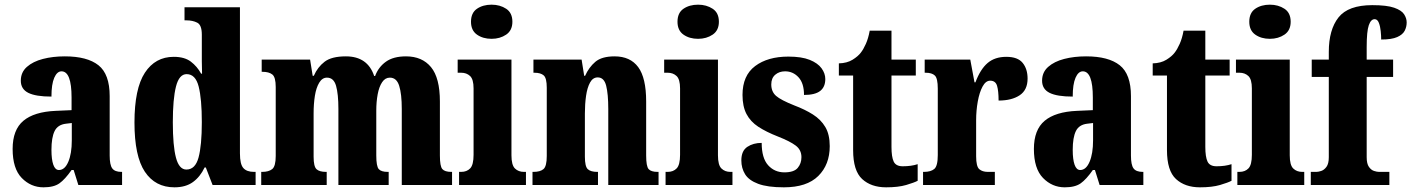

<svg xmlns="http://www.w3.org/2000/svg" viewBox="-20 -791 6035 821"><path d="M166 10Q112 10 73 -30Q34 -70 34 -154Q34 -236 80 -274.5Q126 -313 218 -317L286 -320V-374Q286 -486 243 -486Q224 -486 212 -458.5Q200 -431 200 -378Q133 -378 101 -394Q69 -410 69 -446Q69 -482 95 -505Q121 -528 163.5 -539Q206 -550 257 -550Q353 -550 401 -512Q449 -474 449 -380V-126Q449 -86 460 -71Q471 -56 499 -56H502V0H315L295 -64H286Q258 -24 234 -7Q210 10 166 10ZM232 -64Q257 -64 272 -99Q287 -134 287 -191V-265L262 -262Q227 -258 213.5 -230.5Q200 -203 200 -150Q200 -109 208 -86.5Q216 -64 232 -64Z M726 10Q644 10 599.5 -56.5Q555 -123 555 -267Q555 -412 599.5 -480Q644 -548 723 -548Q769 -548 796 -527.5Q823 -507 840 -476H844Q843 -499 843 -529Q843 -559 843 -588V-643Q843 -684 823.5 -694Q804 -704 777 -704H769V-760H1006V-135Q1006 -89 1020.5 -72.5Q1035 -56 1066 -56H1073V0H889L860 -75H855Q836 -35 805 -12.5Q774 10 726 10ZM777 -66Q815 -66 829 -117.5Q843 -169 843 -269Q843 -368 829.5 -421Q816 -474 778 -474Q746 -474 732.5 -421Q719 -368 719 -268Q719 -167 732.5 -116.5Q746 -66 777 -66Z M1097 0V-56H1101Q1129 -56 1144 -68Q1159 -80 1159 -124V-419Q1159 -461 1144.5 -472.5Q1130 -484 1102 -484H1099V-536H1306L1317 -467H1322Q1338 -504 1368 -527Q1398 -550 1459 -550Q1552 -550 1580 -466H1584Q1598 -504 1630 -527Q1662 -550 1716 -550Q1785 -550 1823 -504Q1861 -458 1861 -357V-126Q1861 -80 1871.5 -68Q1882 -56 1910 -56H1913V0H1698V-325Q1698 -389 1687 -424Q1676 -459 1647 -459Q1627 -459 1614 -439.5Q1601 -420 1595 -388Q1589 -356 1589 -318V-126Q1589 -80 1599.5 -68Q1610 -56 1638 -56H1642V0H1427V-325Q1427 -389 1417 -424Q1407 -459 1378 -459Q1358 -459 1345 -437.5Q1332 -416 1326.5 -381.5Q1321 -347 1321 -306V-121Q1321 -79 1333.5 -67.5Q1346 -56 1374 -56H1377V0Z M2082 -625Q2045 -625 2019.5 -643Q1994 -661 1994 -698Q1994 -736 2019.5 -753.5Q2045 -771 2082 -771Q2118 -771 2144.5 -753.5Q2171 -736 2171 -698Q2171 -661 2144.5 -643Q2118 -625 2082 -625ZM1943 0V-56H1952Q1976 -56 1990.5 -71Q2005 -86 2005 -129V-413Q2005 -452 1990 -466Q1975 -480 1952 -480H1937V-536H2167V-127Q2167 -85 2182 -70.5Q2197 -56 2220 -56H2229V0Z M2257 0V-56H2261Q2290 -56 2304 -68Q2318 -80 2318 -124V-416Q2318 -457 2305 -468.5Q2292 -480 2265 -480H2261V-536H2467L2478 -467H2482Q2498 -503 2525.5 -526.5Q2553 -550 2608 -550Q2675 -550 2709 -504Q2743 -458 2743 -357V-126Q2743 -80 2753.5 -68Q2764 -56 2792 -56H2796V0H2581V-325Q2581 -389 2572 -424.5Q2563 -460 2536 -460Q2515 -460 2503 -438Q2491 -416 2486 -381Q2481 -346 2481 -306V-121Q2481 -79 2493.5 -67.5Q2506 -56 2534 -56H2537V0Z M2965 -625Q2928 -625 2902.5 -643Q2877 -661 2877 -698Q2877 -736 2902.5 -753.5Q2928 -771 2965 -771Q3001 -771 3027.5 -753.5Q3054 -736 3054 -698Q3054 -661 3027.5 -643Q3001 -625 2965 -625ZM2826 0V-56H2835Q2859 -56 2873.5 -71Q2888 -86 2888 -129V-413Q2888 -452 2873 -466Q2858 -480 2835 -480H2820V-536H3050V-127Q3050 -85 3065 -70.5Q3080 -56 3103 -56H3112V0Z M3332 10Q3262 10 3222 -5Q3182 -20 3166 -46Q3150 -72 3150 -105Q3150 -146 3175.5 -163Q3201 -180 3237 -180Q3237 -115 3264.5 -84.5Q3292 -54 3334 -54Q3375 -54 3391 -73Q3407 -92 3407 -119Q3407 -150 3382.5 -168.5Q3358 -187 3307 -207Q3256 -227 3222.5 -249Q3189 -271 3172 -303.5Q3155 -336 3155 -385Q3155 -468 3209 -508.5Q3263 -549 3351 -549Q3408 -549 3442.5 -535Q3477 -521 3493 -499Q3509 -477 3509 -453Q3509 -419 3487 -402Q3465 -385 3418 -385Q3418 -435 3394.5 -460.5Q3371 -486 3337 -486Q3312 -486 3295 -471.5Q3278 -457 3278 -430Q3278 -399 3298.5 -381Q3319 -363 3377 -340Q3422 -323 3456 -301.5Q3490 -280 3509 -248Q3528 -216 3528 -166Q3528 -87 3479 -38.5Q3430 10 3332 10Z M3769 10Q3705 10 3666.5 -25.5Q3628 -61 3628 -149V-468H3567V-520Q3602 -521 3625.5 -535.5Q3649 -550 3661 -566Q3672 -580 3682.5 -603.5Q3693 -627 3699 -660H3792V-536H3896V-468H3792V-163Q3792 -120 3801.5 -100Q3811 -80 3840 -80Q3877 -80 3904 -89V-18Q3889 -10 3855 0Q3821 10 3769 10Z M3927 0V-56H3931Q3960 -56 3975 -68.5Q3990 -81 3990 -128V-412Q3990 -456 3977.5 -468Q3965 -480 3938 -480H3934V-536H4129L4147 -439H4151Q4172 -495 4203 -521.5Q4234 -548 4283 -548Q4332 -548 4353 -522Q4374 -496 4374 -455Q4374 -406 4340 -383.5Q4306 -361 4250 -361Q4250 -402 4243.5 -424Q4237 -446 4214 -446Q4195 -446 4181.5 -421Q4168 -396 4161 -357Q4154 -318 4154 -277V-123Q4154 -79 4167.5 -67.5Q4181 -56 4204 -56H4234V0Z M4533 10Q4479 10 4440 -30Q4401 -70 4401 -154Q4401 -236 4447 -274.5Q4493 -313 4585 -317L4653 -320V-374Q4653 -486 4610 -486Q4591 -486 4579 -458.5Q4567 -431 4567 -378Q4500 -378 4468 -394Q4436 -410 4436 -446Q4436 -482 4462 -505Q4488 -528 4530.5 -539Q4573 -550 4624 -550Q4720 -550 4768 -512Q4816 -474 4816 -380V-126Q4816 -86 4827 -71Q4838 -56 4866 -56H4869V0H4682L4662 -64H4653Q4625 -24 4601 -7Q4577 10 4533 10ZM4599 -64Q4624 -64 4639 -99Q4654 -134 4654 -191V-265L4629 -262Q4594 -258 4580.5 -230.5Q4567 -203 4567 -150Q4567 -109 4575 -86.5Q4583 -64 4599 -64Z M5111 10Q5047 10 5008.5 -25.5Q4970 -61 4970 -149V-468H4909V-520Q4944 -521 4967.5 -535.5Q4991 -550 5003 -566Q5014 -580 5024.5 -603.5Q5035 -627 5041 -660H5134V-536H5238V-468H5134V-163Q5134 -120 5143.5 -100Q5153 -80 5182 -80Q5219 -80 5246 -89V-18Q5231 -10 5197 0Q5163 10 5111 10Z M5410 -625Q5373 -625 5347.5 -643Q5322 -661 5322 -698Q5322 -736 5347.5 -753.5Q5373 -771 5410 -771Q5446 -771 5472.5 -753.5Q5499 -736 5499 -698Q5499 -661 5472.5 -643Q5446 -625 5410 -625ZM5271 0V-56H5280Q5304 -56 5318.5 -71Q5333 -86 5333 -129V-413Q5333 -452 5318 -466Q5303 -480 5280 -480H5265V-536H5495V-127Q5495 -85 5510 -70.5Q5525 -56 5548 -56H5557V0Z M5585 0V-56H5609Q5617 -56 5629.5 -60Q5642 -64 5652 -77.5Q5662 -91 5662 -119V-462H5589V-536H5662V-569Q5662 -664 5703.5 -716.5Q5745 -769 5848 -769Q5910 -769 5941.5 -758Q5973 -747 5984 -730Q5995 -713 5995 -695Q5995 -676 5986.5 -659.5Q5978 -643 5954.5 -632.5Q5931 -622 5886 -622Q5886 -638 5884 -658Q5882 -678 5876 -693.5Q5870 -709 5858 -709Q5842 -709 5833 -683Q5824 -657 5824 -590V-536H5937V-462H5824V-119Q5824 -91 5833.5 -77.5Q5843 -64 5855.5 -60Q5868 -56 5877 -56H5921V0Z"/></svg>

Font: Noto Serif Lao ExtraCondensed Black
Style: Regular
Weight: 900
Width: 2
Designer: Monotype Design Team
Foundry: Monotype Imaging Inc.
Version: Version 2.003; ttfautohint (v1.8.4.7-5d5b)